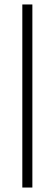

<svg xmlns="http://www.w3.org/2000/svg" viewBox="-20 -740 244 860"><path d="M80 100V-720H125V100Z"/></svg>

Font: DM Sans 11pt ExtraLight
Style: Regular
Weight: 250
Version: Version 4.004;gftools[0.9.30]